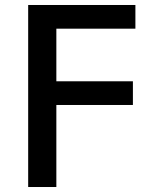

<svg xmlns="http://www.w3.org/2000/svg" viewBox="-20 -750 640 770"><path d="M93 0V-730H523V-635H206V-424H513V-329H206V0Z"/></svg>

Font: M PLUS Code Latin 60 Medium
Style: Regular
Weight: 500
Width: 7
Monospace: yes
Designer: Coji Morishita
Foundry: UNDERFOREST DESIGN
Version: Version 1.005; ttfautohint (v1.8.3)